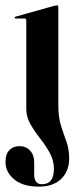

<svg xmlns="http://www.w3.org/2000/svg" viewBox="-34 -468 293 716"><path d="M183.5 -75.5Q183.5 -31 193.5 0.5Q203.5 32 213.8 60.2Q224 88.5 224 122.5Q224 170.5 194.2 199.2Q164.5 228 111 228Q51.5 228 19 201Q-13.5 174 -13.5 136Q-13.5 106.5 1 91.8Q15.5 77 39 77Q63 77 78.2 93.5Q93.5 110 93.5 136.5V182Q93.5 219 122 219Q167 219 167 162Q167 130 151.5 102Q136 74 115.5 48Q95 22 79.5 -4.8Q64 -31.5 64 -61.5V-392Q64 -399 57.5 -399H25Q20.5 -399 20.5 -402.5Q20.5 -405 24.5 -406L167 -446Q175 -448 178 -448Q183.5 -448 183.5 -441.5Z"/></svg>

Font: Fraunces 144pt SemiBold
Style: Regular
Weight: 600
Version: Version 1.000;[0bf87f6ff]